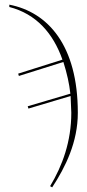

<svg xmlns="http://www.w3.org/2000/svg" viewBox="-20 -564 374 824"><path d="M195 235 204 240C261 153 314 46 314 -80C314 -370 185 -512 20 -544V-534C136 -504 208 -421 248 -308L58 -248L61 -238L252 -298C268 -247 277 -206 282 -162L99 -108L102 -98L283 -152C284 -136 286 -89 286 -80C286 43 248 147 195 235Z"/></svg>

Font: Noto Serif Display Thin
Style: Regular
Weight: 100
Designer: Monotype Design Team
Foundry: Monotype Imaging Inc.
Version: Version 2.009